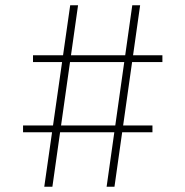

<svg xmlns="http://www.w3.org/2000/svg" viewBox="-20 -713 706 733"><path d="M106 -502H600V-476H106ZM68 -234H562V-208H68ZM248 -693H278L180 0H149ZM485 -693H515L417 0H387Z"/></svg>

Font: Bitter Thin ExtraLight
Style: Regular
Weight: 250
Version: Version 2.002